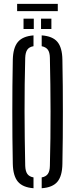

<svg xmlns="http://www.w3.org/2000/svg" viewBox="-20 -994 400 1020"><path d="M158 6Q100.5 1.5 75 -29Q49.5 -59.5 48 -123Q46.5 -194.5 46 -263.2Q45.5 -332 45.5 -400Q45.5 -468 46 -536.5Q46.5 -605 48 -677Q49.5 -740.5 75 -771Q100.5 -801.5 158 -806V-748.5Q135.5 -745 125.2 -730.2Q115 -715.5 114 -687Q112 -616 111.2 -544.8Q110.5 -473.5 110.5 -402.2Q110.5 -331 111.5 -258.8Q112.5 -186.5 114 -113Q115 -84.5 125.2 -70Q135.5 -55.5 158 -51.5ZM201.5 6V-51.5Q224 -55.5 234.2 -70Q244.5 -84.5 245 -113Q247 -186.5 247.8 -258.8Q248.5 -331 248.5 -402.2Q248.5 -473.5 247.5 -544.8Q246.5 -616 245 -687Q244.5 -715.5 234.2 -729.8Q224 -744 201.5 -748.5V-806Q259.5 -802 285 -771.5Q310.5 -741 311.5 -677Q313 -605 313.5 -536.2Q314 -467.5 314 -399.8Q314 -332 313.5 -263.2Q313 -194.5 311.5 -123Q310.5 -59 285 -28.5Q259.5 2 201.5 6ZM198 -840V-895H253V-840ZM105 -840V-895H159.5V-840ZM71 -973.5H287V-935H71Z"/></svg>

Font: Big Shoulders Stencil Display Thin
Style: Regular
Weight: 400
Version: Version 2.001